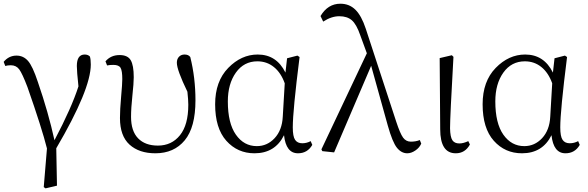

<svg xmlns="http://www.w3.org/2000/svg" viewBox="-20 -823 3207 1048"><path d="M8.8 -462.9 0 -485.4Q28.3 -519.5 70.3 -519.5Q107.4 -519.5 132.8 -490.7Q158.2 -461.9 186.5 -376Q244.1 -209 277.3 -57.6Q371.1 -235.4 408.2 -351.6Q399.4 -433.6 399.4 -462.9Q399.4 -525.4 442.4 -525.4Q460 -525.4 470.7 -514.6Q475.6 -499 475.6 -470.7Q475.6 -335 287.1 -13.7L291 190.4L228.5 205.1L218.8 198.2L236.3 -12.7Q209 -122.1 129.9 -347.7Q101.6 -421.9 85 -444.3Q68.4 -466.8 39.1 -466.8Q21.5 -466.8 8.8 -462.9Z M564.5 -465.8 555.7 -488.3Q585 -522.5 632.8 -522.5Q676.8 -522.5 693.4 -494.6Q710 -466.8 710 -401.4Q710 -369.1 702.6 -300.8Q695.3 -232.4 695.3 -185.5Q695.3 -107.4 733.9 -67.9Q772.5 -28.3 841.8 -28.3Q917 -28.3 962.4 -85Q1007.8 -141.6 1007.8 -251Q1007.8 -278.3 1002.9 -322.3Q945.3 -441.4 945.3 -480.5Q945.3 -501 957 -513.2Q968.8 -525.4 987.3 -525.4Q1008.8 -525.4 1018.6 -511.7Q1046.9 -398.4 1046.9 -275.4Q1046.9 -127.9 988.3 -57.1Q929.7 13.7 828.1 13.7Q739.3 13.7 687 -33.7Q634.8 -81.1 634.8 -178.7Q634.8 -224.6 641.1 -294.9Q647.5 -365.2 647.5 -391.6Q647.5 -436.5 638.2 -452.6Q628.9 -468.8 598.6 -468.8Q579.1 -468.8 564.5 -465.8Z M1523.4 -185.5 1534.2 -368.2Q1513.7 -425.8 1475.1 -457Q1436.5 -488.3 1384.8 -488.3Q1311.5 -488.3 1267.6 -426.8Q1223.6 -365.2 1223.6 -269.5Q1223.6 -150.4 1267.6 -87.9Q1311.5 -25.4 1381.8 -25.4Q1438.5 -25.4 1479 -68.8Q1519.5 -112.3 1523.4 -185.5ZM1675.8 -52.7 1684.6 -32.2Q1658.2 13.7 1606.4 13.7Q1541 13.7 1530.3 -85Q1481.4 13.7 1369.1 13.7Q1276.4 13.7 1215.3 -54.7Q1154.3 -123 1154.3 -253.9Q1154.3 -378.9 1225.6 -452.1Q1296.9 -525.4 1386.7 -525.4Q1489.3 -525.4 1538.1 -426.8L1546.9 -504.9L1603.5 -519.5L1615.2 -511.7Q1578.1 -218.8 1578.1 -127.9Q1578.1 -78.1 1590.8 -59.6Q1603.5 -41 1629.9 -41Q1654.3 -41 1675.8 -52.7Z M2271.5 -58.6 2279.3 -39.1Q2269.5 -16.6 2247.1 -1.5Q2224.6 13.7 2203.1 13.7Q2170.9 13.7 2146.5 -16.6Q2122.1 -46.9 2096.7 -137.7L2005.9 -463.9L1803.7 8.8L1739.3 2L1734.4 -7.8L1982.4 -532.2L1946.3 -630.9Q1925.8 -690.4 1900.4 -712.4Q1875 -734.4 1832 -734.4Q1789.1 -734.4 1744.1 -705.1L1729.5 -735.4Q1769.5 -802.7 1837.9 -802.7Q1886.7 -802.7 1919.9 -770Q1953.1 -737.3 1976.6 -666L2142.6 -159.2Q2164.1 -93.8 2180.2 -71.8Q2196.3 -49.8 2222.7 -49.8Q2250 -49.8 2271.5 -58.6Z M2467.8 13.7Q2382.8 13.7 2382.8 -117.2L2379.9 -505.9L2446.3 -521.5L2455.1 -512.7Q2436.5 -184.6 2436.5 -123Q2437.5 -75.2 2449.2 -57.6Q2460.9 -40 2487.3 -40Q2508.8 -40 2536.1 -52.7L2544.9 -34.2Q2518.6 13.7 2467.8 13.7Z M2983.4 -185.5 2994.1 -368.2Q2973.6 -425.8 2935.1 -457Q2896.5 -488.3 2844.7 -488.3Q2771.5 -488.3 2727.5 -426.8Q2683.6 -365.2 2683.6 -269.5Q2683.6 -150.4 2727.5 -87.9Q2771.5 -25.4 2841.8 -25.4Q2898.4 -25.4 2939 -68.8Q2979.5 -112.3 2983.4 -185.5ZM3135.7 -52.7 3144.5 -32.2Q3118.2 13.7 3066.4 13.7Q3001 13.7 2990.2 -85Q2941.4 13.7 2829.1 13.7Q2736.3 13.7 2675.3 -54.7Q2614.3 -123 2614.3 -253.9Q2614.3 -378.9 2685.5 -452.1Q2756.8 -525.4 2846.7 -525.4Q2949.2 -525.4 2998 -426.8L3006.8 -504.9L3063.5 -519.5L3075.2 -511.7Q3038.1 -218.8 3038.1 -127.9Q3038.1 -78.1 3050.8 -59.6Q3063.5 -41 3089.8 -41Q3114.3 -41 3135.7 -52.7Z"/></svg>

Font: Bpmf Zihi Serif Light
Style: Light
Weight: 300
Foundry: But Ko
Version: Version 1.320